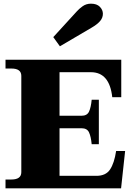

<svg xmlns="http://www.w3.org/2000/svg" viewBox="-20 -1025 731 1045"><path d="M306 -773 270 -823 397 -962Q409 -976 429 -990.5Q449 -1005 475 -1005Q507 -1005 523.5 -988Q540 -971 540 -950Q540 -928 524.5 -910Q509 -892 478 -874ZM661 -203 639 0H10V-48H42Q96 -48 96 -88V-612Q96 -652 42 -652H10V-700H640V-496H591Q576 -632 475 -632H304V-395H424Q454 -395 464.5 -417.5Q475 -440 479 -482H518V-240H479Q475 -282 464.5 -304.5Q454 -327 424 -327H304V-68H505Q556 -68 579 -102.5Q602 -137 612 -203Z"/></svg>

Font: Taviraj Black
Style: Regular
Weight: 900
Designer: Katatrad Team
Foundry: CadsonDemak
Version: Version 1.030